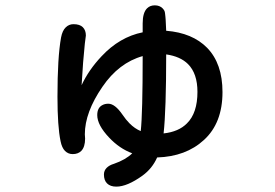

<svg xmlns="http://www.w3.org/2000/svg" viewBox="-20 -610 1040 726"><path d="M726.6 -262.7Q726.6 -332 690.9 -367.7Q662.1 -396.5 608.4 -404.3Q608.4 -193.4 598.6 -105.5Q655.8 -111.8 687 -143.6Q726.6 -182.6 726.6 -262.7ZM519.5 -521.5Q519.5 -562 536.1 -578.6Q547.4 -589.8 565.4 -589.8Q583.5 -589.8 594.7 -578.6Q598.6 -574.7 601.6 -569.3Q603.5 -565.4 604.2 -558.3Q605 -551.3 605.5 -546.4Q606 -541.5 606.4 -535.2Q607.4 -518.6 608.4 -493.7Q707.5 -485.8 763.2 -429.2Q821.3 -369.6 821.3 -261.7Q821.3 -144.5 751 -80.6Q683.1 -18.1 574.2 -14.6Q555.7 27.3 518.6 54.2Q460.9 95.7 419.9 95.7Q397 95.7 384.8 83.5Q373 71.8 373 49.8Q373 35.2 383.1 24.9Q393.1 14.6 411.1 9.3Q455.1 -5.9 480 -30.3Q431.6 -48.3 392.6 -89.8Q347.7 -137.2 347.7 -174.8Q347.7 -203.1 367.7 -212.9Q377 -217.8 389.6 -217.8Q414.6 -217.8 442.9 -176.8Q456.1 -157.2 469.7 -143.6Q489.7 -123.5 512.2 -114.3Q519.5 -181.2 519.5 -397.9Q429.2 -372.6 367.2 -281.7Q300.8 -185.1 300.8 -102.1L301.8 -85.9Q301.8 -54.2 287.1 -39.1Q274.9 -27.3 254.9 -27.3Q237.8 -27.3 225.8 -39.3Q213.9 -51.3 209 -76.2Q197.3 -131.8 197.3 -244.1Q197.3 -393.6 210.9 -468.3Q215.8 -494.1 228.3 -506.3Q240.7 -518.6 257.8 -518.6Q281.7 -518.6 293.2 -507.1Q304.7 -495.6 304.7 -475.6L300.8 -445.3Q293.9 -381.3 288.6 -288.1Q315.4 -345.7 363.8 -397Q432.1 -470.2 519.5 -487.8Z"/></svg>

Font: YuPearl-SemiBold
Style: SemiBold
Weight: 600
Designer: Max Yao
Foundry: Max-Everyday
Version: Version 1.011; ttfautohint (v1.8.3)